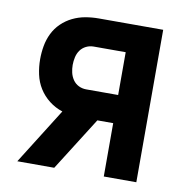

<svg xmlns="http://www.w3.org/2000/svg" viewBox="-65 -583 629 645"><g transform="rotate(10 250.0 -260.0)"><path d="M161 0H35L155 -191Q130 -199 109.5 -215Q89 -231 75.5 -252.5Q62 -274 56.5 -299.5Q51 -325 51 -351Q51 -374 55 -396.5Q59 -419 69 -439.5Q79 -460 95.5 -476Q112 -492 132.5 -502Q153 -512 175.5 -516Q198 -520 221 -520H441V0H330V-182H276ZM221 -278H330V-424H221Q207 -424 195 -418Q183 -412 175.5 -401.5Q168 -391 165 -377.5Q162 -364 162 -351Q162 -338 165 -325Q168 -312 175.5 -301Q183 -290 195 -284Q207 -278 221 -278Z"/></g></svg>

Font: Iosevka Custom
Style: Bold
Weight: 700
Monospace: yes
Designer: Belleve Invis
Foundry: Belleve Invis
Version: Version 30.3.3; ttfautohint (v1.8.3)